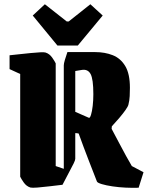

<svg xmlns="http://www.w3.org/2000/svg" viewBox="-20 -870 695 903"><path d="M436 -16Q420 -57 396.5 -117.5Q373 -178 350 -242Q346 -243 342 -243.5Q338 -244 334 -244V-123Q334 -117 326.5 -101.5Q319 -86 308 -66L274 -1Q247 2 215 6Q183 10 157 12Q131 14 123 12Q104 6 91.5 -12Q79 -30 75 -39V-522L25 -545V-610Q45 -612 71.5 -615Q98 -618 124 -620.5Q150 -623 169 -624Q188 -625 194 -623Q213 -617 225.5 -599Q238 -581 242 -572V-89L280 -76V-563Q280 -571 285 -588Q290 -605 297 -625H428Q473 -625 510 -610.5Q547 -596 569 -559.5Q591 -523 591 -457Q591 -439 590 -418Q589 -397 584 -378Q582 -369 569.5 -351.5Q557 -334 540 -314Q523 -294 506 -276L505 -264Q522 -232 540 -198Q558 -164 573.5 -135.5Q589 -107 600 -89L655 -60L632 13Q604 14 571.5 12.5Q539 11 509 6.5Q479 2 459 -4Q439 -10 436 -16ZM398 -316Q403 -314 408 -330Q413 -346 416 -372Q419 -398 419 -427Q419 -498 406 -522Q393 -546 364 -541L334 -536V-344ZM250 -656 134 -797 191 -850 294 -769H303L405 -850L463 -797L346 -656Z"/></svg>

Font: Grenze Gotisch Black
Style: Regular
Weight: 900
Designer: Renata Polastri
Foundry: Omnibus-Type
Version: Version 1.001